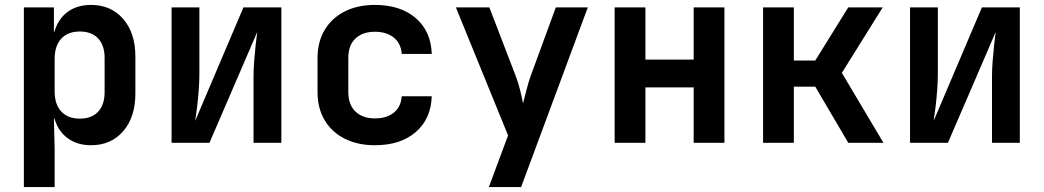

<svg xmlns="http://www.w3.org/2000/svg" viewBox="-20 -580 4240 780"><path d="M77 180V-550H199V-451H201Q216 -503 254.5 -531.5Q293 -560 350 -560Q431 -560 480.5 -503Q530 -446 530 -350V-201Q530 -104 480.5 -47Q431 10 350 10Q294 10 255 -18.5Q216 -47 201 -99H199L202 26V180ZM304 -98Q352 -98 378.5 -126Q405 -154 405 -206V-344Q405 -396 378.5 -424Q352 -452 304 -452Q256 -452 229 -423Q202 -394 202 -341V-209Q202 -156 229 -127Q256 -98 304 -98Z M677 0V-550H790V-279Q790 -252 787.5 -217Q785 -182 781 -148Q777 -114 773 -89L969 -550H1123V0H1010V-271Q1010 -298 1012.5 -331Q1015 -364 1018.5 -396Q1022 -428 1025 -450L831 0Z M1503 10Q1433 10 1380.5 -16.5Q1328 -43 1299 -91.5Q1270 -140 1270 -206V-344Q1270 -410 1299 -458.5Q1328 -507 1380.5 -533.5Q1433 -560 1503 -560Q1607 -560 1669 -506.5Q1731 -453 1734 -361H1612Q1609 -404 1579.5 -427.5Q1550 -451 1503 -451Q1453 -451 1424 -423.5Q1395 -396 1395 -345V-206Q1395 -155 1424 -127Q1453 -99 1503 -99Q1551 -99 1580 -122.5Q1609 -146 1612 -189H1734Q1731 -97 1669 -43.5Q1607 10 1503 10Z M1966 180 2044 -30 1832 -550H1968L2076 -269Q2085 -246 2093 -213.5Q2101 -181 2105 -160Q2110 -181 2118.5 -213.5Q2127 -246 2135 -269L2238 -550H2368L2097 180Z M2477 0V-550H2602V-338H2798V-550H2923V0H2798V-225H2602V0Z M3080 0V-550H3205V-334H3292L3426 -550H3566L3400 -284L3569 0H3426L3292 -228H3205V0Z M3677 0V-550H3790V-279Q3790 -252 3787.5 -217Q3785 -182 3781 -148Q3777 -114 3773 -89L3969 -550H4123V0H4010V-271Q4010 -298 4012.5 -331Q4015 -364 4018.5 -396Q4022 -428 4025 -450L3831 0Z"/></svg>

Font: NKDuy Mono
Style: Bold
Weight: 700
Monospace: yes
Designer: NKDuy
Foundry: NKDuy
Version: Version 2.251; ttfautohint (v1.8.4.7-5d5b)